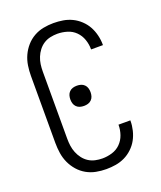

<svg xmlns="http://www.w3.org/2000/svg" viewBox="-139 -831 778 928"><g transform="rotate(-20 250.0 -367.5)"><path d="M247 8Q221 8 195 3Q169 -2 146 -15Q123 -28 105.5 -48Q88 -68 77 -92Q66 -116 62 -142.5Q58 -169 58 -195V-540Q58 -566 62 -592.5Q66 -619 77 -643Q88 -667 105.5 -687Q123 -707 146 -720Q169 -733 195 -738Q221 -743 247 -743Q272 -743 296 -739Q320 -735 342 -724.5Q364 -714 382.5 -696.5Q401 -679 412.5 -658Q424 -637 430 -612.5Q436 -588 436 -564V-561H375V-563Q375 -588 366.5 -612.5Q358 -637 340 -655Q322 -673 297 -680.5Q272 -688 247 -688Q229 -688 210.5 -684Q192 -680 176.5 -670Q161 -660 149.5 -645Q138 -630 131 -612.5Q124 -595 121.5 -577Q119 -559 119 -540V-195Q119 -176 121.5 -158Q124 -140 131 -122.5Q138 -105 149.5 -90Q161 -75 176.5 -65Q192 -55 210.5 -51Q229 -47 247 -47Q272 -47 297 -54.5Q322 -62 340 -80Q358 -98 366.5 -122.5Q375 -147 375 -172V-174H436V-171Q436 -147 430 -122.5Q424 -98 412.5 -77Q401 -56 382.5 -38.5Q364 -21 342 -10.5Q320 0 296 4Q272 8 247 8ZM250 -316Q239 -316 229 -319Q219 -322 211.5 -329.5Q204 -337 201 -347Q198 -357 198 -368Q198 -379 201 -389Q204 -399 211.5 -406.5Q219 -414 229 -417Q239 -420 250 -420Q261 -420 271 -417Q281 -414 288.5 -406.5Q296 -399 299 -389Q302 -379 302 -368Q302 -357 299 -347Q296 -337 288.5 -329.5Q281 -322 271 -319Q261 -316 250 -316Z"/></g></svg>

Font: Iosevka Custom Light
Style: Regular
Weight: 300
Monospace: yes
Designer: Belleve Invis
Foundry: Belleve Invis
Version: Version 27.3.5